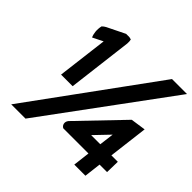

<svg xmlns="http://www.w3.org/2000/svg" viewBox="-197 -932 1160 1160"><g transform="rotate(45 383.0 -351.5)"><path d="M381 -74H596L583 34H678L691 -74H755L757 -164H702L733 -417L637 -403L372 -127C355 -106 364 -82 381 -74ZM619 -258 607 -164H529ZM142 -294H241L292 -710C293 -722 292 -733 290 -742C281 -745 273 -747 260 -746H246L132 -690C124 -686 116 -680 109 -673C101 -639 106 -605 116 -585L182 -618ZM178 46 763 -749H635L56 46Z"/></g></svg>

Font: Bluebird
Style: SfBdExtObl
Weight: 700
Designer: Jasper
Foundry: Cannot Into Space Fonts
Version: Version 0.98